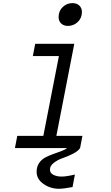

<svg xmlns="http://www.w3.org/2000/svg" viewBox="-20 -947 707 1228"><path d="M354.8 -837.9Q354.8 -877 381.2 -902Q407.6 -927.1 443.4 -927.1Q470.7 -927.1 487.3 -911.5Q503.9 -895.8 503.9 -870.4Q503.9 -831.4 477.2 -806.3Q450.5 -781.2 414.7 -781.2Q387.4 -781.2 371.1 -796.9Q354.8 -812.5 354.8 -837.9ZM373 182.3Q405.6 182.3 459 169.3L444 249.3Q386.1 260.4 357.4 260.4Q302.7 260.4 258.5 229.8Q214.2 199.2 214.2 151.7Q214.2 119.8 229.5 96.7Q244.8 73.6 269.2 60.5Q293.6 47.5 319 38.7Q344.4 29.9 370.4 20.2Q396.5 10.4 408.9 0H75.5L90.5 -78.1H257.2L356.8 -588.5H190.1L205.1 -666.7H455.1L340.5 -78.1H507.2L492.2 0Q479.8 19.5 446.3 36.5Q412.8 53.4 381.2 64.1Q349.6 74.9 324.5 94.1Q299.5 113.3 299.5 137.4Q299.5 160.2 321.6 171.2Q343.8 182.3 373 182.3Z"/></svg>

Font: Monoid
Style: Italic
Weight: 400
Width: 4
Italic angle: -11°
Monospace: yes
Version: Version 0.61